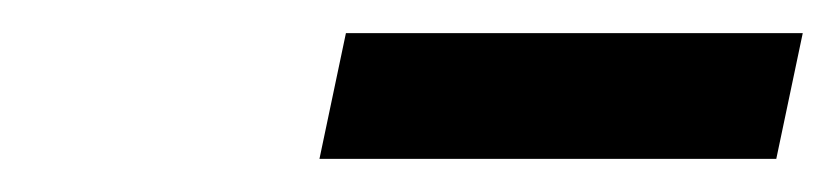

<svg xmlns="http://www.w3.org/2000/svg" viewBox="-20 -684 505 116"><path d="M189 -664 173 -588H449L465 -664Z"/></svg>

Font: LT Wave Text Medium Italic
Style: Regular
Weight: 500
Designer: Daniel Lyons
Version: Version 2.5 (Glyphs App)